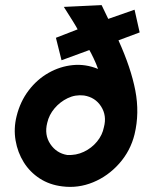

<svg xmlns="http://www.w3.org/2000/svg" viewBox="-20 -729 595 752"><path d="M224 1Q174 -5 135.5 -30Q97 -55 73 -93.5Q49 -132 41 -179Q33 -226 45 -274Q59 -331 92 -374.5Q125 -418 170 -443.5Q215 -469 265 -474Q315 -479 364 -459Q357 -479 346.5 -501Q336 -523 330 -533L221 -493L199 -581L284 -614Q282 -619 266 -645Q250 -671 230 -702L378 -709L404 -655L507 -691L527 -602L444 -571Q493 -463 510 -374.5Q527 -286 507 -203Q491 -138 447 -88.5Q403 -39 344.5 -15Q286 9 224 1ZM243 -122Q278 -120 308.5 -134.5Q339 -149 360 -174.5Q381 -200 387 -231Q399 -276 376 -312Q353 -348 309 -355Q275 -359 245 -344.5Q215 -330 193.5 -304.5Q172 -279 165 -248Q153 -201 177 -165Q201 -129 243 -122Z"/></svg>

Font: Kulim Park
Style: Bold Italic
Weight: 700
Italic angle: -8°
Designer: Noponies / Dale Sattler
Foundry: Noponies
Version: Version 1.000; ttfautohint (v1.8.3)